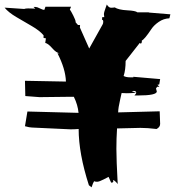

<svg xmlns="http://www.w3.org/2000/svg" viewBox="-47 -886 767 842"><path d="M262.7 -318.8 93.3 -326.7Q83 -326.7 62.5 -332.5L73.2 -397L297.4 -391.1Q294.4 -425.8 276.9 -461.4H246.1L126.5 -460L64 -464.8L62.5 -531.7L242.2 -528.3Q240.2 -584 205.1 -652.3H214.4Q199.7 -654.3 181.9 -674.8Q164.1 -695.3 151.4 -697.8L154.3 -717.8L144 -719.7V-731.4Q126.5 -752 92.3 -771.7Q58.1 -791.5 24.2 -811.5Q-9.8 -831.5 -26.9 -852.5L59.1 -846.7Q64.9 -849.1 76.2 -849.1Q87.4 -849.1 96.9 -848.6Q106.4 -848.1 107.9 -848.1L100.1 -855.5H108.9Q115.7 -855.5 127.9 -849.1Q140.1 -842.8 147.5 -842.8L152.3 -856.4H264.6L259.3 -844.2Q264.2 -837.9 274.4 -817.6Q284.7 -797.4 284.7 -790V-788.1L294.9 -776.4H303.2L304.2 -773.4L303.2 -766.1V-765.6L344.2 -673.3L403.3 -779.3Q405.8 -783.2 405.8 -791.3Q405.8 -799.3 400.4 -799.3L401.4 -811H410.2Q408.7 -819.8 408.7 -824Q408.7 -828.1 410.9 -835.7Q413.1 -843.3 416.5 -852.3Q419.9 -861.3 421.4 -866.2Q430.2 -852.1 439.7 -852.1Q449.2 -852.1 456.1 -853.5Q473.1 -842.8 510.5 -840.8Q547.9 -838.9 555.2 -832H608.4L604 -831.1L700.2 -823.2L695.8 -805.7Q670.4 -804.7 649.2 -790Q627.9 -775.4 616.7 -758.3Q585.9 -711.9 574.2 -708H575.2Q575.2 -694.8 569.8 -694.8Q568.8 -694.8 565.9 -697.8L503.9 -618.7Q503.9 -578.6 495.1 -552.7Q505.9 -546.9 523.4 -546.9H538.1L537.6 -549.3L655.3 -539.1L651.4 -515.6L643.6 -514.2L652.3 -504.9L643.6 -505.9Q637.2 -500 637.2 -498L640.6 -484.9Q640.6 -467.3 558.1 -467.3H542.5Q550.3 -475.1 550.3 -479.5Q550.3 -487.3 539.6 -487.3L530.3 -486.3L549.8 -479Q523.4 -477.1 509 -477.1Q494.6 -477.1 486.3 -478Q484.9 -469.2 480.5 -452.1Q471.2 -412.1 471.2 -393.1L653.3 -397.9L655.3 -342.8Q655.3 -328.6 639.6 -320.3Q599.6 -325.2 568.4 -325.2L466.3 -322.8Q463.4 -279.8 463.4 -232.9Q463.4 -186 469.2 -78.6Q466.8 -83 459.7 -89.6Q452.6 -96.2 449.7 -96.2Q447.8 -95.7 449.2 -93.3Q450.7 -90.8 449 -87.9Q447.3 -85 440.4 -85L429.2 -110.4Q428.2 -109.9 408 -99.4Q387.7 -88.9 378.9 -88.9Q370.1 -88.9 365.7 -91.3Q361.3 -85.4 354.5 -64.5L342.8 -73.7Q297.9 -213.4 297.9 -320.3Q279.3 -318.8 262.7 -318.8ZM585 -709 575.2 -708Z"/></svg>

Font: Butcherman Caps
Style: Regular
Weight: 400
Version: Version 001.003